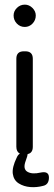

<svg xmlns="http://www.w3.org/2000/svg" viewBox="-20 -659 229 820"><path d="M85.9 -543.9Q65.9 -543.9 52 -558.3Q38.1 -572.8 38.1 -592.8Q38.1 -611.3 52.2 -625.2Q66.4 -639.2 85.9 -639.2Q104.5 -639.2 118.7 -625Q132.8 -610.8 132.8 -592.8Q132.8 -572.8 118.9 -558.3Q105 -543.9 85.9 -543.9ZM152.8 78.1Q189 70.3 189 99.1Q189 129.4 164.1 134.8Q136.7 142.1 109.1 139.9Q81.5 137.7 60.1 124.3Q38.6 110.8 34.7 83.5Q30.8 56.2 51.8 13.2Q56.6 2 64.9 -2.9Q49.8 -10.7 49.8 -32.2V-408.2Q49.8 -439.9 82 -439.9H87.9Q120.1 -439.9 120.1 -408.2V-32.2Q120.1 -5.4 98.1 -1Q98.1 5.4 89.8 27.8Q76.7 62.5 96.9 74.5Q117.2 86.4 152.8 78.1Z"/></svg>

Font: Arcon Rounded-
Style: Regular
Weight: 400
Designer: M. Zarth
Foundry: martin zarth - visuelle & digitale kommunikation
Version: Version 1.110;PS 001.110;hotconv 1.0.70;makeotf.lib2.5.58329